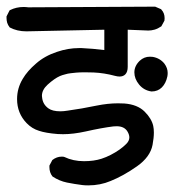

<svg xmlns="http://www.w3.org/2000/svg" viewBox="-22 -583 542 577"><path d="M126.5 -80.6Q126.5 -82.5 126.5 -85.4L135.3 -102.1Q148.4 -112.3 163.6 -112.3Q169.4 -112.3 171.4 -111.3Q197.8 -98.6 230.5 -98.6Q260.3 -98.6 283.2 -106Q296.9 -110.4 311 -117.7Q339.4 -132.3 357.4 -150.4Q366.7 -159.7 366.7 -169.9Q366.7 -177.7 361.8 -186.5Q352.5 -203.6 328.6 -203.6Q323.7 -203.6 318.4 -203.1Q283.2 -198.7 235.8 -188Q198.2 -179.7 167.5 -179.7Q159.2 -179.7 151.4 -180.2Q115.2 -183.1 95.2 -189.9Q74.2 -196.3 58.1 -212.9Q29.3 -242.7 29.3 -285.2Q29.3 -317.9 46.4 -346.2Q60.1 -369.6 86.4 -392.1Q112.3 -415 149.4 -427.2Q182.6 -438.5 215.3 -438.5Q219.2 -438.5 223.1 -438.5Q256.3 -437 291.5 -432.6V-493.7Q58.1 -488.8 57.1 -488.8Q29.3 -488.8 7.3 -500.5Q1.5 -507.8 -0.5 -514.9Q-2.4 -522 -2.4 -528.8Q-2.4 -530.8 -2.4 -533.7L6.8 -551.8L8.3 -552.7Q26.9 -562 48.8 -562Q55.7 -562 63 -561L444.3 -563L462.4 -555.2L462.9 -554.2Q472.7 -543.9 472.7 -528.3Q472.7 -524.9 472.2 -521L462.9 -503.9Q452.1 -496.6 442.4 -493.9Q432.6 -491.2 423.8 -491.2L361.8 -493.7V-385.7Q361.8 -383.8 361.8 -382.3Q361.8 -366.7 354.5 -359.4Q348.1 -353 337.4 -353Q331.1 -353 323.7 -355Q291 -363.8 259.3 -365.2Q247.6 -365.7 232.7 -365.7Q217.8 -365.7 206.8 -364.7Q195.8 -363.8 190.9 -363Q186 -362.3 181.6 -361.6Q177.2 -360.8 173.3 -359.4Q165 -357.4 158.2 -354.5Q141.6 -347.2 121.1 -328.6Q104 -313 104 -294.9Q104 -293 104.5 -290.5Q106.4 -269.5 123.5 -257.3Q135.7 -248.5 159.2 -248.5Q169.4 -248.5 181.2 -250.5Q223.6 -256.3 268.1 -265.6Q302.2 -272.5 332.5 -272.5Q342.3 -272.5 351.6 -272Q391.1 -269 412.6 -247.6Q433.6 -226.6 438.5 -204.6Q440.4 -195.8 440.4 -184.6Q440.4 -168.9 436.5 -147.9Q429.7 -111.3 389.4 -83Q349.1 -54.7 310.5 -39.1Q279.3 -25.9 243.2 -25.9Q232.4 -25.9 225.1 -26.9Q202.1 -29.8 179.2 -34.4Q156.2 -39.1 135.7 -52.7Q126.5 -64.5 126.5 -80.6ZM397.9 -400.4Q411.1 -412.6 428.2 -412.6Q432.6 -412.6 437 -412.1Q459 -408.2 472.2 -391.6Q481.9 -378.4 481.9 -363.8Q481.9 -358.4 481 -353.5Q476.6 -332.5 464.4 -320.3Q452.1 -308.1 433.6 -308.1H433.1Q410.2 -311.5 396 -328.9Q381.8 -346.2 381.8 -365.5Q381.8 -384.8 397.9 -400.4Z"/></svg>

Font: Bakudai
Style: Medium
Weight: 500
Version: Version 1.48